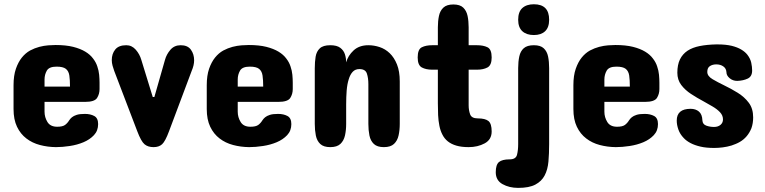

<svg xmlns="http://www.w3.org/2000/svg" viewBox="-20 -705 3665 920"><path d="M457 -308.6V-278.3Q457 -254.4 445.1 -235.6Q433.1 -216.8 387.7 -216.8H193.4V-169.9Q193.4 -143.1 207.3 -120.4Q221.2 -97.7 253.9 -97.7Q279.8 -97.7 291.5 -106.2Q303.2 -114.7 311.5 -128.4Q316.9 -136.7 324.7 -143.1Q333 -149.9 347.2 -154.5Q361.3 -159.2 386.7 -159.2Q413.1 -159.2 431.6 -149.2Q450.2 -139.2 450.2 -110.4Q450.2 -78.6 430.2 -57.4Q410.2 -36.1 379.9 -23.4Q349.6 -10.7 314.2 -5.4Q278.8 0 248 0Q207.5 -0.5 170.9 -10.3Q134.3 -20 106.4 -41.5Q78.1 -63 61.5 -97.7Q44.9 -132.3 44.9 -182.6V-296.9Q44.9 -342.8 56.2 -375.5Q67.4 -407.7 84.7 -429.2Q102.1 -450.7 124 -462.9Q146 -474.6 168.5 -480.5Q190.9 -486.3 211.2 -487.8Q231.4 -489.3 246.1 -489.3Q295.4 -489.3 330.6 -480.5Q365.2 -471.7 388.7 -457.5Q412.1 -443.4 425.8 -424.8Q439.9 -406.7 446.3 -386.7Q453.1 -367.2 455.1 -346.7Q457 -326.2 457 -308.6ZM193.4 -324.2V-290H315.4Q315.4 -321.8 312.3 -343Q309.1 -364.3 295.7 -375Q282.2 -385.7 251 -385.7Q215.3 -385.7 204.3 -366.5Q193.4 -347.2 193.4 -324.2Z M898.4 -365.2 790 -76.2Q772 -27.8 756.8 -13.9Q741.7 0 715.8 0Q689 0 672.6 -13.7Q656.2 -27.3 637.7 -76.2L527.3 -365.2Q522.9 -377 519.3 -390.4Q515.6 -403.8 515.6 -417Q515.6 -447.3 532.2 -467.8Q548.8 -488.3 585 -488.3Q611.8 -488.3 630.6 -466.8Q649.4 -445.3 657.2 -418L711.9 -240.2H719.7L770.5 -418Q777.8 -444.8 796.6 -466.6Q815.4 -488.3 845.7 -488.3Q879.4 -488.3 894.8 -466.8Q910.2 -445.3 910.2 -416Q910.2 -392.6 898.4 -365.2Z M1382.8 -308.6V-278.3Q1382.8 -254.4 1370.8 -235.6Q1358.9 -216.8 1313.5 -216.8H1119.1V-169.9Q1119.1 -143.1 1133.1 -120.4Q1147 -97.7 1179.7 -97.7Q1205.6 -97.7 1217.3 -106.2Q1229 -114.7 1237.3 -128.4Q1242.7 -136.7 1250.5 -143.1Q1258.8 -149.9 1272.9 -154.5Q1287.1 -159.2 1312.5 -159.2Q1338.9 -159.2 1357.4 -149.2Q1376 -139.2 1376 -110.4Q1376 -78.6 1356 -57.4Q1335.9 -36.1 1305.7 -23.4Q1275.4 -10.7 1240 -5.4Q1204.6 0 1173.8 0Q1133.3 -0.5 1096.7 -10.3Q1060.1 -20 1032.2 -41.5Q1003.9 -63 987.3 -97.7Q970.7 -132.3 970.7 -182.6V-296.9Q970.7 -342.8 981.9 -375.5Q993.2 -407.7 1010.5 -429.2Q1027.8 -450.7 1049.8 -462.9Q1071.8 -474.6 1094.2 -480.5Q1116.7 -486.3 1137 -487.8Q1157.2 -489.3 1171.9 -489.3Q1221.2 -489.3 1256.3 -480.5Q1291 -471.7 1314.5 -457.5Q1337.9 -443.4 1351.6 -424.8Q1365.7 -406.7 1372.1 -386.7Q1378.9 -367.2 1380.9 -346.7Q1382.8 -326.2 1382.8 -308.6ZM1119.1 -324.2V-290H1241.2Q1241.2 -321.8 1238 -343Q1234.9 -364.3 1221.4 -375Q1208 -385.7 1176.8 -385.7Q1141.1 -385.7 1130.1 -366.5Q1119.1 -347.2 1119.1 -324.2Z M1895.5 -314.5V-111.3Q1895.5 -81.5 1889.9 -56.2Q1884.3 -30.8 1867.9 -15.4Q1851.6 0 1819.3 0Q1787.6 0 1771.5 -15.1Q1755.4 -30.3 1750.2 -55.7Q1745.1 -81.1 1745.1 -111.3V-301.8Q1745.1 -331.1 1738 -352.5Q1731 -374 1702.1 -374Q1682.1 -374 1669.9 -360.8Q1657.7 -347.7 1650.9 -324.7Q1643.6 -301.8 1641.1 -270.8Q1638.7 -239.7 1638.7 -204.1V-111.3Q1638.7 -81.5 1633.1 -56.2Q1627.4 -30.8 1611.1 -15.4Q1594.7 0 1562.5 0Q1530.8 0 1514.6 -15.1Q1498.5 -30.3 1493.4 -55.7Q1488.3 -81.1 1488.3 -111.3V-377.9Q1488.3 -408.7 1492.4 -433.6Q1496.6 -458.5 1512.5 -473.4Q1528.3 -488.3 1562.5 -488.3Q1594.2 -488.3 1610.6 -475.8Q1627 -463.4 1632.8 -444.6Q1638.7 -425.8 1638.7 -406.2Q1647.5 -438.5 1674.3 -463.4Q1701.2 -488.3 1745.1 -488.3Q1772 -488.3 1798.8 -479.5Q1825.7 -470.7 1847.2 -450.2Q1868.7 -429.7 1882.1 -396.5Q1895.5 -363.3 1895.5 -314.5Z M2050.8 -488.3H2078.1V-574.2Q2078.1 -603.5 2083.3 -628.4Q2088.4 -653.3 2104.5 -668.5Q2120.6 -683.6 2152.3 -683.6Q2184.1 -683.6 2199.7 -668.5Q2215.3 -653.3 2220.5 -628.7Q2225.6 -604 2225.6 -574.2V-488.3H2265.6Q2295.9 -488.3 2315.9 -478.5Q2335.9 -468.8 2335.9 -429.7Q2335.9 -392.6 2315.9 -381.8Q2295.9 -371.1 2265.6 -371.1H2225.6V-200.2Q2225.6 -176.8 2232.7 -157.2Q2239.7 -137.7 2269.5 -137.7Q2305.2 -137.7 2320.6 -125Q2335.9 -112.3 2335.9 -75.2Q2335.9 -36.1 2302.5 -18.1Q2269 0 2225.6 0Q2190.9 0 2166.5 -7.3Q2119.1 -21 2099.6 -60.5Q2089.8 -79.6 2085.4 -102.5Q2080.6 -126 2079.3 -153.1Q2078.1 -180.2 2078.1 -210V-371.1H2050.8Q2021 -371.1 2001.2 -381.8Q1981.4 -392.6 1981.4 -429.7Q1981.4 -468.8 2001.2 -478.5Q2021 -488.3 2050.8 -488.3Z M2611.3 -610.4Q2611.3 -573.7 2592 -555.4Q2572.8 -537.1 2538.1 -537.1Q2502.9 -537.1 2482.9 -555.4Q2462.9 -573.7 2462.9 -610.4Q2462.9 -648.4 2482.9 -666.5Q2502.9 -684.6 2538.1 -684.6Q2611.3 -684.6 2611.3 -610.4ZM2462.9 -14.6V-378.9Q2462.9 -409.7 2468.3 -434.6Q2473.6 -459.5 2489.7 -473.9Q2505.9 -488.3 2538.1 -488.3Q2569.8 -488.3 2585.4 -473.6Q2601.1 -459 2606.2 -434.3Q2611.3 -409.7 2611.3 -378.9V-14.6Q2611.3 30.8 2607.9 69.3Q2604.5 107.9 2589.8 135.7Q2575.2 163.6 2545.4 179.4Q2515.6 195.3 2462.9 195.3Q2419.9 195.3 2387.7 177.2Q2355.5 159.2 2355.5 120.1Q2355.5 84.5 2370.8 71.5Q2386.2 58.6 2421.9 58.6Q2451.7 58.6 2457.3 36.9Q2462.9 15.1 2462.9 -14.6Z M3139.6 -308.6V-278.3Q3139.6 -254.4 3127.7 -235.6Q3115.7 -216.8 3070.3 -216.8H2876V-169.9Q2876 -143.1 2889.9 -120.4Q2903.8 -97.7 2936.5 -97.7Q2962.4 -97.7 2974.1 -106.2Q2985.8 -114.7 2994.1 -128.4Q2999.5 -136.7 3007.3 -143.1Q3015.6 -149.9 3029.8 -154.5Q3043.9 -159.2 3069.3 -159.2Q3095.7 -159.2 3114.3 -149.2Q3132.8 -139.2 3132.8 -110.4Q3132.8 -78.6 3112.8 -57.4Q3092.8 -36.1 3062.5 -23.4Q3032.2 -10.7 2996.8 -5.4Q2961.4 0 2930.7 0Q2890.1 -0.5 2853.5 -10.3Q2816.9 -20 2789.1 -41.5Q2760.7 -63 2744.1 -97.7Q2727.5 -132.3 2727.5 -182.6V-296.9Q2727.5 -342.8 2738.8 -375.5Q2750 -407.7 2767.3 -429.2Q2784.7 -450.7 2806.6 -462.9Q2828.6 -474.6 2851.1 -480.5Q2873.5 -486.3 2893.8 -487.8Q2914.1 -489.3 2928.7 -489.3Q2978 -489.3 3013.2 -480.5Q3047.9 -471.7 3071.3 -457.5Q3094.7 -443.4 3108.4 -424.8Q3122.6 -406.7 3128.9 -386.7Q3135.7 -367.2 3137.7 -346.7Q3139.6 -326.2 3139.6 -308.6ZM2876 -324.2V-290H2998Q2998 -321.8 2994.9 -343Q2991.7 -364.3 2978.3 -375Q2964.8 -385.7 2933.6 -385.7Q2897.9 -385.7 2887 -366.5Q2876 -347.2 2876 -324.2Z M3369.1 -360.4Q3369.1 -340.3 3394.5 -325.4Q3419.9 -310.5 3448.2 -296.9Q3482.9 -280.3 3515.1 -260.3Q3547.4 -240.2 3568.1 -212.4Q3588.9 -184.6 3588.9 -142.6Q3588.9 -114.3 3580.6 -90.8Q3563 -46.9 3524.9 -24.9Q3515.6 -19.5 3505.6 -15.4Q3495.6 -11.2 3485.4 -7.8Q3464.4 -1.5 3442.9 1.2Q3421.4 3.9 3402.3 3.9Q3363.8 3.9 3336.9 -2.4Q3309.1 -8.8 3289.1 -19.3Q3269 -29.8 3256.3 -43.5Q3238.3 -62 3230.5 -84.5Q3222.7 -106.9 3222.7 -127Q3222.7 -183.6 3289.1 -183.6Q3313.5 -183.6 3329.1 -170.4Q3344.7 -157.2 3345.7 -127.9Q3346.7 -109.4 3364.3 -103Q3381.8 -96.7 3401.4 -96.7Q3420.4 -96.7 3432.4 -106.7Q3444.3 -116.7 3444.3 -132.8Q3444.3 -151.9 3430.2 -167Q3416 -182.1 3394.3 -194.8Q3372.6 -207.5 3350.6 -219.7Q3320.3 -235.8 3291.5 -254.6Q3262.7 -273.4 3244.1 -298.1Q3225.6 -322.8 3225.6 -356.4Q3225.6 -394.5 3238 -420.2Q3250.5 -445.8 3274.4 -461.9Q3298.3 -477.5 3332.8 -484.4Q3367.2 -491.2 3411.1 -492.2H3418.9Q3457.5 -492.2 3486.3 -485.4Q3513.7 -478.5 3532 -467.5Q3550.3 -456.5 3561 -442.9Q3575.7 -423.8 3579.8 -404.1Q3584 -384.3 3584 -367.2Q3584 -338.4 3562.7 -328.4Q3541.5 -318.4 3512.7 -317.4Q3491.2 -317.4 3476.1 -330.3Q3460.9 -343.3 3460.9 -358.4Q3460 -377 3446 -386.7Q3432.1 -396.5 3412.1 -396.5Q3394.5 -396.5 3381.8 -388.4Q3369.1 -380.4 3369.1 -360.4Z"/></svg>

Font: Dangrek
Style: Regular
Weight: 400
Designer: Danh Hong
Version: Version 8.001; ttfautohint (v1.8.3)